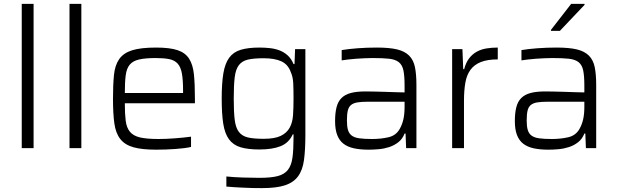

<svg xmlns="http://www.w3.org/2000/svg" viewBox="-20 -763 3183 989"><path d="M92 0V-743H153V0Z M338 0V-743H399V0Z M785 8Q711 8 667 -4.5Q623 -17 599.5 -47Q576 -77 569 -127.5Q562 -178 562 -254Q562 -326 567 -376.5Q572 -427 594 -458.5Q616 -490 660.5 -504Q705 -518 784 -518Q855 -518 895 -504.5Q935 -491 954.5 -460Q974 -429 979 -379Q984 -329 984 -256V-231H623Q623 -176 627.5 -140.5Q632 -105 649.5 -84Q667 -63 701.5 -55Q736 -47 797 -47Q834 -47 880.5 -50.5Q927 -54 964 -59V-6Q933 1 883 4.5Q833 8 785 8ZM923 -284V-295Q923 -351 917 -384.5Q911 -418 895 -435.5Q879 -453 851.5 -458.5Q824 -464 782 -464Q728 -464 696 -456.5Q664 -449 648 -429.5Q632 -410 627.5 -375Q623 -340 623 -284Z M1329 206Q1305 206 1279.5 205.5Q1254 205 1229.5 203.5Q1205 202 1183.5 201Q1162 200 1146 198V146Q1185 150 1232 151.5Q1279 153 1317 153Q1376 153 1410.5 144Q1445 135 1463 112Q1481 89 1486.5 49Q1492 9 1492 -53V-71H1488Q1468 -27 1425.5 -10Q1383 7 1316 7Q1257 7 1219 -4.5Q1181 -16 1159.5 -45.5Q1138 -75 1130 -125.5Q1122 -176 1122 -255Q1122 -334 1130.5 -385Q1139 -436 1160.5 -465.5Q1182 -495 1220 -506.5Q1258 -518 1317 -518Q1344 -518 1371 -515Q1398 -512 1421 -503Q1444 -494 1462.5 -477Q1481 -460 1492 -433H1497L1500 -510H1553V-69Q1553 8 1546 60.5Q1539 113 1515.5 145Q1492 177 1448 191.5Q1404 206 1329 206ZM1338 -48Q1395 -48 1426 -63Q1457 -78 1472 -105Q1487 -132 1489.5 -170.5Q1492 -209 1492 -255Q1492 -300 1490.5 -333.5Q1489 -367 1478 -391Q1464 -431 1429.5 -447Q1395 -463 1338 -463Q1287 -463 1257 -456Q1227 -449 1210.5 -427.5Q1194 -406 1189 -365Q1184 -324 1184 -255Q1184 -187 1189 -146Q1194 -105 1210.5 -83.5Q1227 -62 1257 -55Q1287 -48 1338 -48Z M1879 8Q1836 8 1803.5 1Q1771 -6 1749.5 -22.5Q1728 -39 1717 -67.5Q1706 -96 1706 -139Q1706 -181 1713.5 -210.5Q1721 -240 1739 -258Q1757 -276 1787 -284Q1817 -292 1862 -292Q1875 -292 1902.5 -291.5Q1930 -291 1961 -290Q1992 -289 2020.5 -288Q2049 -287 2064 -287V-322Q2064 -372 2058 -400.5Q2052 -429 2034 -443Q2016 -457 1984 -460.5Q1952 -464 1899 -464Q1882 -464 1859.5 -463Q1837 -462 1815 -460.5Q1793 -459 1773 -456.5Q1753 -454 1740 -452V-505Q1776 -511 1823 -514.5Q1870 -518 1921 -518Q1986 -518 2025.5 -508.5Q2065 -499 2087.5 -476.5Q2110 -454 2117.5 -417Q2125 -380 2125 -325V0H2072L2069 -75H2064Q2053 -47 2032 -30.5Q2011 -14 1985 -5.5Q1959 3 1931.5 5.5Q1904 8 1879 8ZM1897 -47Q1942 -47 1981 -56Q2020 -65 2039 -99Q2052 -122 2058 -149Q2064 -176 2064 -212V-239H1875Q1842 -239 1821 -235.5Q1800 -232 1788 -222Q1776 -212 1771.5 -193Q1767 -174 1767 -142Q1767 -112 1772.5 -93.5Q1778 -75 1792 -64.5Q1806 -54 1831.5 -50.5Q1857 -47 1897 -47Z M2309 0V-510H2362L2366 -407H2371Q2380 -441 2396.5 -462.5Q2413 -484 2435.5 -496.5Q2458 -509 2485.5 -513.5Q2513 -518 2544 -518V-457Q2491 -457 2457 -443.5Q2423 -430 2403.5 -403.5Q2384 -377 2377 -337Q2370 -297 2370 -244V0Z M2632 0ZM2805 8Q2762 8 2729.5 1Q2697 -6 2675.5 -22.5Q2654 -39 2643 -67.5Q2632 -96 2632 -139Q2632 -181 2639.5 -210.5Q2647 -240 2665 -258Q2683 -276 2713 -284Q2743 -292 2788 -292Q2801 -292 2828.5 -291.5Q2856 -291 2887 -290Q2918 -289 2946.5 -288Q2975 -287 2990 -287V-322Q2990 -372 2984 -400.5Q2978 -429 2960 -443Q2942 -457 2910 -460.5Q2878 -464 2825 -464Q2808 -464 2785.5 -463Q2763 -462 2741 -460.5Q2719 -459 2699 -456.5Q2679 -454 2666 -452V-505Q2702 -511 2749 -514.5Q2796 -518 2847 -518Q2912 -518 2951.5 -508.5Q2991 -499 3013.5 -476.5Q3036 -454 3043.5 -417Q3051 -380 3051 -325V0H2998L2995 -75H2990Q2979 -47 2958 -30.5Q2937 -14 2911 -5.5Q2885 3 2857.5 5.5Q2830 8 2805 8ZM2823 -47Q2868 -47 2907 -56Q2946 -65 2965 -99Q2978 -122 2984 -149Q2990 -176 2990 -212V-239H2801Q2768 -239 2747 -235.5Q2726 -232 2714 -222Q2702 -212 2697.5 -193Q2693 -174 2693 -142Q2693 -112 2698.5 -93.5Q2704 -75 2718 -64.5Q2732 -54 2757.5 -50.5Q2783 -47 2823 -47ZM2818 -604V-609L2922 -743H2991V-738L2864 -604Z"/></svg>

Font: Azeri Sans Light
Style: Regular
Weight: 300
Designer: Hector Gatti & Omnibus-Type (original fonts) / Cristiano Sobral (main changes and remastering)
Version: Version 1.000; ttfautohint (v1.6)